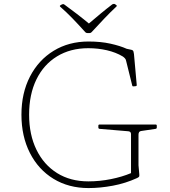

<svg xmlns="http://www.w3.org/2000/svg" viewBox="-20 -950 864 976"><path d="M571 -924Q576 -921 572 -917Q541 -888 511 -856.5Q481 -825 446 -787Q442 -782 436 -782H424Q418 -782 414 -786Q379 -825 348.5 -856.5Q318 -888 286 -916Q282 -920 287 -923Q289 -925 291.5 -926Q294 -927 297 -928Q301 -931 307 -927Q336 -906 370.5 -879.5Q405 -853 441 -823H423Q458 -853 490 -879.5Q522 -906 551 -928Q557 -931 562 -930Q564 -929 566.5 -927.5Q569 -926 571 -924ZM429 -705Q338 -705 270 -663.5Q202 -622 165 -546Q128 -470 128 -367Q128 -265 165.5 -188.5Q203 -112 270.5 -70Q338 -28 429 -28Q487 -28 544 -39.5Q601 -51 646 -70V-269Q646 -276 641.5 -279.5Q637 -283 629 -283L486 -295Q480 -296 480 -302V-311Q480 -317 486 -317H771Q777 -317 777 -311V-302Q777 -296 771 -295L697 -284Q690 -283 687 -278Q684 -273 684 -265V-110L688 -65Q689 -55 687 -52Q685 -49 677 -45Q618 -18 553.5 -6Q489 6 430 6Q329 6 252 -41Q175 -88 132 -172.5Q89 -257 89 -367Q89 -477 132.5 -561Q176 -645 253 -692Q330 -739 430 -739Q492 -739 541.5 -728Q591 -717 624 -702L647 -697Q652 -696 654.5 -694Q657 -692 658.5 -688Q660 -684 661 -675L675 -519Q676 -513 670 -512L659 -511Q653 -510 652 -516L621 -641Q620 -648 615 -653.5Q610 -659 604 -663Q569 -684 523.5 -694.5Q478 -705 429 -705Z"/></svg>

Font: Hahmlet Thin
Style: Regular
Weight: 250
Version: Version 1.002